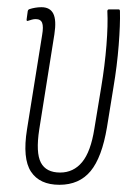

<svg xmlns="http://www.w3.org/2000/svg" viewBox="-20 -507 373 533"><path d="M145 6Q90 6 66 -30.5Q42 -67 55 -148L97 -410Q101 -433 97 -443.5Q93 -454 79 -454Q74 -454 68.5 -452.5Q63 -451 57 -449Q53 -448 54 -454L57 -476Q58 -481 63 -482Q69 -484 77.5 -485.5Q86 -487 95 -487Q119 -487 128 -469Q137 -451 131 -412L89 -148Q79 -83 93.5 -55.5Q108 -28 147 -28Q184 -28 208 -57Q232 -86 242 -150L261 -265Q271 -325 275.5 -381.5Q280 -438 278 -476Q278 -481 283 -481H309Q313 -481 313 -476Q314 -439 309.5 -381.5Q305 -324 295 -265L277 -154Q263 -70 231.5 -32Q200 6 145 6Z"/></svg>

Font: Sofia Sans Extra Condensed ExtraLight
Style: Italic
Weight: 250
Italic angle: -9°
Version: Version 4.100